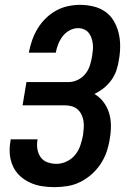

<svg xmlns="http://www.w3.org/2000/svg" viewBox="-20 -763 540 791"><path d="M205 8Q178 8 152.5 4Q127 0 104 -10.5Q81 -21 62.5 -38Q44 -55 33.5 -78Q23 -101 20.5 -127Q18 -153 23 -180L24 -189H135L134 -184Q131 -165 134.5 -146.5Q138 -128 148.5 -114Q159 -100 176.5 -94Q194 -88 213 -88Q234 -88 255 -98Q276 -108 290 -125.5Q304 -143 311 -164Q318 -185 322 -206Q324 -220 325 -235Q326 -250 324 -264Q322 -278 316 -290.5Q310 -303 300 -312Q290 -321 276.5 -325Q263 -329 248 -329H73L89 -425H264Q282 -425 300.5 -434Q319 -443 331.5 -458.5Q344 -474 350 -492.5Q356 -511 359 -529Q361 -542 362.5 -555.5Q364 -569 362.5 -581.5Q361 -594 357 -606Q353 -618 345.5 -627.5Q338 -637 326.5 -642Q315 -647 301 -647Q284 -647 267 -638Q250 -629 238.5 -614Q227 -599 220 -581.5Q213 -564 210 -547V-546H99V-548Q104 -573 112.5 -597.5Q121 -622 134.5 -644.5Q148 -667 167.5 -686.5Q187 -706 210.5 -719Q234 -732 259.5 -737.5Q285 -743 309 -743Q338 -743 365 -736.5Q392 -730 413.5 -715Q435 -700 448.5 -677Q462 -654 468.5 -628Q475 -602 475 -573.5Q475 -545 470 -517Q467 -496 460 -474.5Q453 -453 439.5 -434Q426 -415 408 -400.5Q390 -386 369 -376Q391 -363 406.5 -342.5Q422 -322 429.5 -297Q437 -272 437 -244.5Q437 -217 432 -190Q428 -163 419 -137Q410 -111 394.5 -87.5Q379 -64 357.5 -45Q336 -26 311 -13.5Q286 -1 258.5 3.5Q231 8 205 8Z"/></svg>

Font: Iosevka Term Curly
Style: Bold Italic
Weight: 700
Italic angle: -9°
Designer: Belleve Invis
Foundry: Belleve Invis
Version: Version 32.3.0